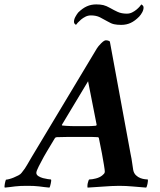

<svg xmlns="http://www.w3.org/2000/svg" viewBox="-83 -845 725 872"><path d="M357 -625 61 -132Q48 -111 40 -96Q32 -81 15 -60Q11 -54 0.5 -48.5Q-10 -43 -21 -38.5Q-32 -34 -42 -31.5Q-52 -29 -56 -29Q-57 -27 -58.5 -22Q-60 -17 -61 -11Q-62 -5 -62.5 0.5Q-63 6 -61 7Q-49 6 -37.5 4.5Q-26 3 -14 1.5Q-2 0 11.5 -0.5Q25 -1 41 -1Q56 -1 69 -0.5Q82 0 94 1.5Q106 3 117.5 4.5Q129 6 141 7Q143 6 144.5 0.5Q146 -5 147.5 -11.5Q149 -18 149.5 -23.5Q150 -29 148 -30Q145 -30 134.5 -31.5Q124 -33 112.5 -36Q101 -39 91.5 -45Q82 -51 82 -60Q82 -68 93.5 -90.5Q105 -113 116 -133Q122 -144 130.5 -158Q139 -172 147 -185.5Q155 -199 160.5 -208Q166 -217 166 -217Q167 -219 169.5 -220.5Q172 -222 174 -222Q186 -222 197.5 -222.5Q209 -223 221 -223Q233 -223 245.5 -223Q258 -223 272 -223H312Q318 -223 324 -223Q330 -223 336 -223Q342 -223 348.5 -222.5Q355 -222 361 -222Q362 -222 363 -221.5Q364 -221 365 -220Q365 -219 366 -218Q374 -180 380 -148Q385 -121 389 -96.5Q393 -72 393 -66Q393 -60 389.5 -56Q386 -52 381 -48Q370 -39 352.5 -34.5Q335 -30 323 -30Q321 -30 319 -25Q317 -20 315.5 -13Q314 -6 314 0Q314 6 315 7Q328 6 346 5Q364 4 383.5 2.5Q403 1 422.5 0Q442 -1 458 -1Q489 -1 521 2Q553 5 581 7Q584 4 587 -10.5Q590 -25 588 -30Q585 -30 575.5 -31Q566 -32 555 -36Q544 -40 534.5 -49Q525 -58 522 -73Q519 -90 517 -106.5Q515 -123 510 -146L416 -656Q415 -658 409.5 -660Q404 -662 398 -662Q390 -662 376.5 -648.5Q363 -635 357 -625ZM317 -476 356 -278Q355 -277 355 -276Q354 -275 353.5 -274.5Q353 -274 352 -274Q341 -273 332 -272.5Q323 -272 314.5 -272Q306 -272 297 -272Q288 -272 277 -272Q269 -272 258.5 -272Q248 -272 237 -272.5Q226 -273 216.5 -273.5Q207 -274 200 -275Q199 -275 198.5 -275.5Q198 -276 198 -277Q198 -277 198 -278ZM354.1 -825Q330.9 -825 311.5 -816.3Q292 -807.6 272 -788Q265.4 -779.7 259.2 -768.3Q253 -757 253 -746Q253 -740 256.5 -736.5Q260 -733 262.1 -732Q264.1 -735.3 270.3 -742.1Q276.5 -748.9 285.2 -756.3Q294 -763.6 305.3 -769.3Q316.6 -775 330 -775Q353.6 -775 370.6 -766.6Q387.5 -758.1 405 -748Q422 -737.7 435.5 -734.9Q449 -732 467.9 -732Q491.1 -732 510.5 -741Q530 -750 549.5 -770Q556.7 -777.8 562.8 -788.9Q569 -800 569 -811Q569 -817 565 -820.5Q561 -824 559 -825Q557 -821.7 551 -814.9Q545 -808 536.5 -801Q528 -794 517 -788.5Q506 -783 493 -783Q468.8 -783 451.4 -791Q434 -799 417 -808.8Q400 -818.5 386.5 -821.8Q373 -825 354.1 -825Z"/></svg>

Font: Vermiglione
Style: Italic
Weight: 400
Italic angle: -11°
Version: Version 1.105